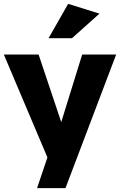

<svg xmlns="http://www.w3.org/2000/svg" viewBox="-26 -815 625 1000"><path d="M221 5 167 165H315L579 -531H402L293 -179L175 -531H-6ZM227 -616H349L492 -744L329 -795Z"/></svg>

Font: Geom ExtraBold
Style: Bold
Weight: 800
Version: Version 1.102